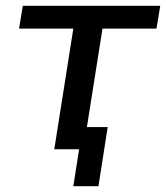

<svg xmlns="http://www.w3.org/2000/svg" viewBox="-20 -517 575 665"><path d="M234 128 254 0H168L234 -418H46L59 -497H535L522 -418H335L281 -77H353L321 128Z"/></svg>

Font: Nunito Sans 7pt Medium
Style: Italic
Weight: 500
Italic angle: -9°
Designer: Vernon Adams
Foundry: Vernon Adams
Version: Version 3.101;gftools[0.9.27]